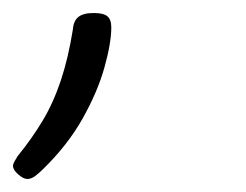

<svg xmlns="http://www.w3.org/2000/svg" viewBox="-45 -91 378 295"><path d="M-3 184Q-9 184 -17 177Q-25 170 -25 164Q-25 161 -23 157.5Q-21 154 -18 149Q4 122 20.5 94.5Q37 67 48.5 32.5Q60 -2 67 -46Q68 -59 75.5 -65Q83 -71 99 -71Q114 -71 120 -66Q126 -61 126 -49Q126 -25 115.5 12.5Q105 50 82 91Q59 132 21 169Q15 175 9 179.5Q3 184 -3 184Z"/></svg>

Font: Playwrite AU QLD Thin
Style: Regular
Weight: 250
Designer: Veronika Burian, José Scaglione
Foundry: TypeTogether
Version: Version 1.002